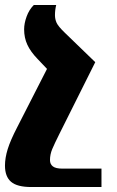

<svg xmlns="http://www.w3.org/2000/svg" viewBox="-32 -512 470 772"><path d="M194 -492Q189 -472 189 -451Q189 -435 195.5 -420.5Q202 -406 229 -380L351 -262L207 26Q187 66 178 87.5Q169 109 169 132Q169 148 180.5 157Q192 166 219 166H376V240H94Q37 240 12.5 219Q-12 198 -12 154Q-12 123 -1 87.5Q10 52 37 0L157 -235L119 -275Q91 -304 78 -332Q65 -360 65 -394Q65 -418 75 -445.5Q85 -473 104 -492Z"/></svg>

Font: Noto Serif Armenian ExtraCondensed Black
Style: Regular
Weight: 900
Width: 2
Designer: Monotype Design Team
Foundry: Monotype Imaging Inc.
Version: Version 2.008; ttfautohint (v1.8.4.7-5d5b)